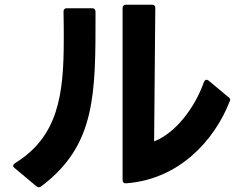

<svg xmlns="http://www.w3.org/2000/svg" viewBox="-20 -766 1040 816"><path d="M516 13C739 -3 891 -167 957 -337C960 -343 958 -348 951 -353L866 -424C863 -426 860 -427 858 -427C853 -427 850 -424 847 -418C806 -303 724 -200 635 -165L640 -732C640 -741 636 -746 626 -746H515C506 -746 501 -741 501 -732V-1C501 8 506 13 513 13H514ZM36 -62C36 -58 38 -55 42 -52L135 26C139 28 142 30 145 30C149 30 152 29 155 26C389 -149 386 -369 386 -714C386 -725 382 -731 372 -731H264C255 -731 250 -726 250 -717C251 -675 251 -635 251 -597C251 -362 227 -185 43 -72C39 -69 36 -65 36 -62Z"/></svg>

Font: LINE Seed JP App_OTF Bold
Style: Regular
Weight: 700
Designer: LINE & Fontrix & Fontworks
Version: Version 1.009